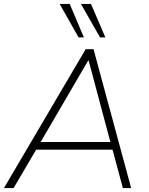

<svg xmlns="http://www.w3.org/2000/svg" viewBox="-23 -955 759 975"><path d="M-3 0 412 -705H452L643 0H601L546 -204L570 -195H134L166 -204L46 0ZM425 -648 180 -228 157 -234H559L539 -228L427 -648ZM485 -765 388 -935H439L512 -765ZM376 -765 280 -935H331L403 -765Z"/></svg>

Font: Nunito Sans 12pt ExtraLight
Style: Italic
Weight: 200
Italic angle: -9°
Designer: Vernon Adams
Foundry: Vernon Adams
Version: Version 3.101;gftools[0.9.27]